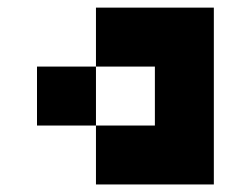

<svg xmlns="http://www.w3.org/2000/svg" viewBox="-20 -489 665 509"><path d="M390.6 -156.2V-312.5H234.4V-156.2ZM234.4 0V-156.2H78.1V-312.5H234.4V-468.8H546.9V0Z"/></svg>

Font: Sorena-Fanum Normal
Style: Regular
Weight: 400
Designer: Mohammad Darvishi
Version: Version 1.000;March 20, 2024;FontCreator 15.0.0.2958 64-bit